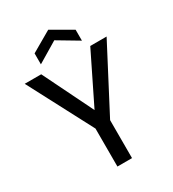

<svg xmlns="http://www.w3.org/2000/svg" viewBox="-214 -1024 1026 1139"><g transform="rotate(-30 298.5 -454.0)"><path d="M249 0V-260L18 -700H131L299 -358L467 -700H579L349 -260V0ZM159 -752V-827L299 -908L440 -827V-752L299 -836Z"/></g></svg>

Font: DM Sans Medium
Style: Regular
Weight: 500
Designer: Colophon Foundry, Jonny Pinhorn
Foundry: Colophon Foundry
Version: Version 4.004; ttfautohint (v1.8.4.7-5d5b)